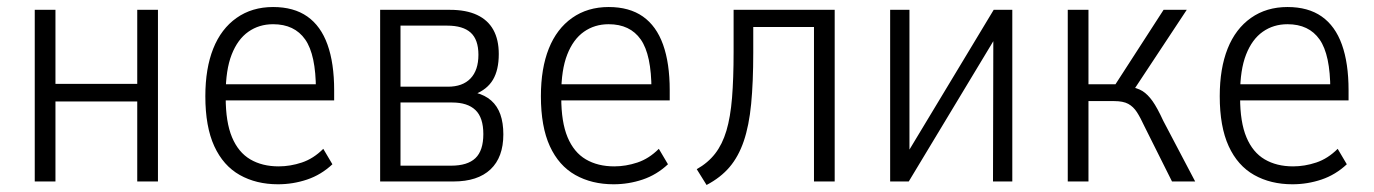

<svg xmlns="http://www.w3.org/2000/svg" viewBox="-20 -517 3914 547"><path d="M79 0V-489H138V-278H371V-489H430V0H371V-228H138V0Z M772 8Q710 8 663 -18.5Q616 -45 590.5 -100.5Q565 -156 565 -243Q565 -322 587.5 -378.5Q610 -435 654 -466Q698 -497 758 -497Q817 -497 855.5 -470Q894 -443 913 -390Q932 -337 932 -260V-231H608V-277H895L880 -261Q880 -361 849.5 -404.5Q819 -448 758 -448Q718 -448 687.5 -426.5Q657 -405 640 -361.5Q623 -318 623 -250V-239Q623 -169 641 -126Q659 -83 693 -63Q727 -43 774 -43Q807 -43 840 -54Q873 -65 901 -93L927 -49Q895 -19 855 -5.5Q815 8 772 8Z M1063 0V-489H1262Q1308 -489 1339 -474.5Q1370 -460 1385.5 -432Q1401 -404 1401 -363Q1401 -318 1384.5 -290Q1368 -262 1332 -248L1335 -253Q1362 -246 1379.5 -230.5Q1397 -215 1405.5 -191Q1414 -167 1414 -134Q1414 -69 1377.5 -34.5Q1341 0 1272 0ZM1121 -45H1265Q1312 -45 1334.5 -66.5Q1357 -88 1357 -135Q1357 -182 1334.5 -203.5Q1312 -225 1268 -225H1121ZM1121 -270H1256Q1298 -270 1320.5 -293.5Q1343 -317 1343 -361Q1343 -404 1321 -424Q1299 -444 1254 -444H1121Z M1728 8Q1666 8 1619 -18.5Q1572 -45 1546.5 -100.5Q1521 -156 1521 -243Q1521 -322 1543.5 -378.5Q1566 -435 1610 -466Q1654 -497 1714 -497Q1773 -497 1811.5 -470Q1850 -443 1869 -390Q1888 -337 1888 -260V-231H1564V-277H1851L1836 -261Q1836 -361 1805.5 -404.5Q1775 -448 1714 -448Q1674 -448 1643.5 -426.5Q1613 -405 1596 -361.5Q1579 -318 1579 -250V-239Q1579 -169 1597 -126Q1615 -83 1649 -63Q1683 -43 1730 -43Q1763 -43 1796 -54Q1829 -65 1857 -93L1883 -49Q1851 -19 1811 -5.5Q1771 8 1728 8Z M1993 10 1965 -35Q1997 -53 2017.5 -79.5Q2038 -106 2049.5 -144.5Q2061 -183 2065.5 -238Q2070 -293 2070 -369V-489H2358V0H2299V-440H2126V-367Q2126 -283 2120 -221Q2114 -159 2099 -115Q2084 -71 2058.5 -41Q2033 -11 1993 10Z M2516 0V-489H2571V-56H2550L2811 -489H2864V0H2809L2810 -433H2830L2569 0Z M3022 0V-489H3081V-277H3158L3295 -489H3361L3207 -256L3193 -271Q3220 -267 3235 -257.5Q3250 -248 3263.5 -229Q3277 -210 3294 -173L3385 0H3319L3241 -156Q3229 -182 3219 -197.5Q3209 -213 3194.5 -221Q3180 -229 3154 -229H3081V0Z M3662 8Q3600 8 3553 -18.5Q3506 -45 3480.5 -100.5Q3455 -156 3455 -243Q3455 -322 3477.5 -378.5Q3500 -435 3544 -466Q3588 -497 3648 -497Q3707 -497 3745.5 -470Q3784 -443 3803 -390Q3822 -337 3822 -260V-231H3498V-277H3785L3770 -261Q3770 -361 3739.5 -404.5Q3709 -448 3648 -448Q3608 -448 3577.5 -426.5Q3547 -405 3530 -361.5Q3513 -318 3513 -250V-239Q3513 -169 3531 -126Q3549 -83 3583 -63Q3617 -43 3664 -43Q3697 -43 3730 -54Q3763 -65 3791 -93L3817 -49Q3785 -19 3745 -5.5Q3705 8 3662 8Z"/></svg>

Font: Nunito Sans 10pt Condensed Light
Style: Regular
Weight: 300
Width: 3
Designer: Vernon Adams
Foundry: Vernon Adams
Version: Version 3.101;gftools[0.9.27]